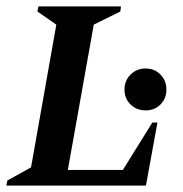

<svg xmlns="http://www.w3.org/2000/svg" viewBox="-27 -580 571 600"><path d="M-7 0 -4 -16 70 -57 149 -503 90 -544 93 -560H351L349 -544L266 -503L185 -49H357L449 -197H465L429 0ZM428 -235Q400 -235 381 -253.5Q362 -272 362 -300Q362 -328 381 -347Q400 -366 428 -366Q456 -366 474.5 -347Q493 -328 493 -300Q493 -272 474.5 -253.5Q456 -235 428 -235Z"/></svg>

Font: Spectral SC SemiBold
Style: Italic
Weight: 600
Italic angle: -10°
Designer: Jean-Baptiste Levee
Foundry: Production Type
Version: Version 2.001